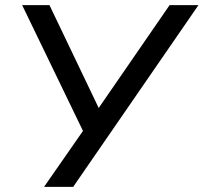

<svg xmlns="http://www.w3.org/2000/svg" viewBox="-20 -725 790 745"><path d="M151 0 302 -217 66 -705H172L363 -306L638 -705H750L264 0Z"/></svg>

Font: Mulish SemiBold
Style: Italic
Weight: 600
Italic angle: -9°
Designer: Vernon Adams
Foundry: Vernon Adams
Version: Version 3.603; ttfautohint (v1.8.3)